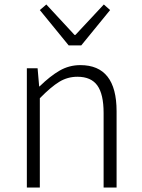

<svg xmlns="http://www.w3.org/2000/svg" viewBox="-20 -838 633 858"><path d="M100 0V-533H148L155 -452H157Q204 -498 246.5 -522.5Q289 -547 339 -547Q501 -547 501 -341V0H443V-333Q443 -417 415 -456Q387 -495 326 -495Q282 -495 245 -472.5Q208 -450 158 -399V0ZM287 -635 158 -793 187 -818 313 -682H317L444 -818L472 -793L343 -635Z"/></svg>

Font: Noto Sans Korean Light
Style: Regular
Weight: 300
Designer: Ryoko NISHIZUKA  (kana & ideographs); Paul D. Hunt (Latin, Greek & Cyrillic); Wenlong ZHANG  (bopomofo); Sandoll Communi
Foundry: Adobe Systems Incorporated
Version: Version 1.000;PS 1;hotconv 1.0.78;makeotf.lib2.5.61930